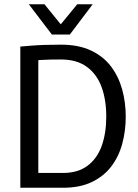

<svg xmlns="http://www.w3.org/2000/svg" viewBox="-20 -887 654 907"><path d="M76 0V-667Q76 -667 130 -671.5Q184 -676 268 -676Q351 -676 409.5 -648.5Q468 -621 504 -573.5Q540 -526 557 -465Q574 -404 574 -336Q574 -269 557.5 -208Q541 -147 505.5 -100.5Q470 -54 413.5 -27Q357 0 278 0ZM161 -70H278Q348 -70 393.5 -104Q439 -138 460.5 -198Q482 -258 482 -336Q482 -415 460 -475.5Q438 -536 390.5 -571Q343 -606 268 -606Q218 -606 189.5 -604.5Q161 -603 161 -603ZM418 -867 310 -724H225L116 -867H190L267 -772L345 -867Z"/></svg>

Font: Epunda Sans
Style: Regular
Weight: 400
Designer: Simon Atzbach
Foundry: typofactur
Version: Version 2.204; ttfautohint (v1.8.4.7-5d5b)